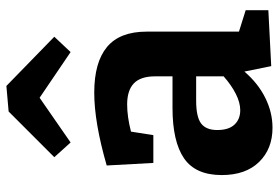

<svg xmlns="http://www.w3.org/2000/svg" viewBox="-156 -705 873 601"><g transform="rotate(-90 280.5 -404.5)"><path d="M482 -93 549 -72V-1L374 8L357 -76Q320 -33 274.5 -10.5Q229 12 181 12Q115 12 74 -30Q33 -72 33 -147Q33 -229 85.5 -265Q138 -301 243 -301H342V-356Q342 -401 320 -422Q298 -443 254 -443Q216 -443 169 -431L158 -361H71L63 -507Q198 -546 291 -546Q386 -546 434 -506Q482 -466 482 -382ZM236 -89Q260 -89 287.5 -103Q315 -117 342 -141V-227H266Q215 -227 194.5 -211.5Q174 -196 174 -161Q174 -125 191 -107Q208 -89 236 -89ZM312 -821 466 -671 418 -620 275 -717 135 -620 89 -671 232 -814Z"/></g></svg>

Font: Bitter Pro
Style: Bold
Weight: 700
Designer: Sol Matas, and Bitter project Authors
Foundry: Sol Matas
Version: Version 1.010